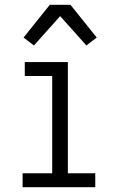

<svg xmlns="http://www.w3.org/2000/svg" viewBox="-20 -778 490 798"><path d="M74 0V-58H197V-462H83V-520H262V-58H376V0ZM121 -589 78 -622 187 -758H273L382 -622L339 -589L230 -711Z"/></svg>

Font: Iosevka Etoile Light
Style: Regular
Weight: 300
Designer: Belleve Invis
Foundry: Belleve Invis
Version: Version 25.0.1; ttfautohint (v1.8.4)